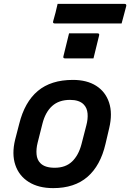

<svg xmlns="http://www.w3.org/2000/svg" viewBox="-20 -959 671 990"><path d="M356 -547Q428 -547 476 -516.5Q524 -486 542.5 -430Q561 -374 543 -298L524 -217Q498 -105 431 -47Q364 11 254 11Q179 11 128.5 -20.5Q78 -52 59 -108.5Q40 -165 58 -239L79 -320Q107 -433 175 -490Q243 -547 356 -547ZM341 -444Q284 -444 249 -412.5Q214 -381 199 -322L174 -223Q166 -191 168.5 -163Q171 -135 188 -118Q211 -94 262 -94Q318 -94 351.5 -126Q385 -158 400 -215L425 -312Q434 -345 431.5 -374Q429 -403 411 -421Q388 -444 341 -444ZM336 -787H483Q494 -787 491 -776L462 -658H315Q304 -658 307 -669ZM277 -939H622Q633 -939 631 -928Q625 -904 619 -882.5Q613 -861 607 -838H263Q251 -838 254 -849Q261 -873 266.5 -894.5Q272 -916 277 -939Z"/></svg>

Font: Recursive Sn Lnr St SmB
Style: Italic
Weight: 600
Italic angle: -15°
Version: Version 1.079;hotconv 1.0.112;makeotfexe 2.5.65598; ttfautoh